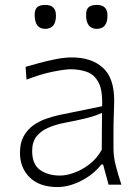

<svg xmlns="http://www.w3.org/2000/svg" viewBox="-20 -754 571 784"><path d="M214.8 9.8Q141.6 9.8 101.6 -29.3Q61.5 -68.4 61.5 -130.4Q61.5 -170.9 76.9 -198.2Q92.3 -225.6 116.7 -242.7Q141.1 -259.8 169.4 -269.5Q197.8 -279.3 223.6 -284.7L397 -320.3Q399.4 -385.3 382.3 -417.5Q365.2 -449.7 335 -460.4Q304.7 -471.2 267.6 -471.2Q245.6 -471.2 195.6 -461.2Q145.5 -451.2 88.4 -428.7L84.5 -481Q107.9 -487.8 140.9 -496.8Q173.8 -505.9 209 -512.7Q244.1 -519.5 273.9 -519.5Q353 -519.5 399.7 -477.8Q446.3 -436 446.3 -343.3Q446.3 -320.8 444.8 -286.1Q443.4 -251.5 443.4 -216.8V-146Q443.4 -114.3 452.6 -78.1Q461.9 -42 475.6 0H423.3L400.9 -82.5H394Q361.3 -41 311.3 -15.6Q261.2 9.8 214.8 9.8ZM225.6 -37.1Q250.5 -37.1 282.7 -48.6Q314.9 -60.1 345.5 -83.5Q376 -106.9 395.5 -142.6L396.5 -293Q387.2 -288.6 371.8 -283Q356.4 -277.3 326.7 -270Q296.9 -262.7 243.2 -252.4Q208 -245.6 178 -232.9Q147.9 -220.2 129.6 -197.5Q111.3 -174.8 111.3 -137.7Q111.3 -83 143.6 -60.1Q175.8 -37.1 225.6 -37.1ZM164.6 -636.2Q121.6 -636.2 121.6 -693.4Q121.6 -715.3 131.8 -724.6Q142.1 -733.9 165.5 -733.9Q208.5 -733.9 208.5 -690.4Q208.5 -636.2 164.6 -636.2ZM375 -636.2Q331.5 -636.2 331.5 -693.4Q331.5 -715.3 342 -724.6Q352.5 -733.9 376 -733.9Q418.9 -733.9 418.9 -690.4Q418.9 -636.2 375 -636.2Z"/></svg>

Font: Pinar-DS2-FD Light
Style: Regular
Weight: 300
Designer: Amin Abedi
Version: Version 2.000